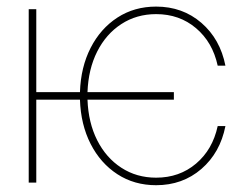

<svg xmlns="http://www.w3.org/2000/svg" viewBox="-20 -543 723 571"><path d="M497.1 -269V-246.6H240.2Q242.7 -178.2 269 -126Q295.4 -73.7 340.8 -44.2Q386.2 -14.6 444.3 -14.6Q513.7 -14.6 563 -56.4Q612.3 -98.1 627.4 -168H650.4Q634.8 -88.9 578.9 -40.5Q522.9 7.8 444.3 7.8Q379.4 7.8 329.1 -24.9Q278.8 -57.6 249.5 -115Q220.2 -172.4 217.8 -246.6H87.9V0H65.4V-515.6H87.9V-269H217.8Q220.2 -343.3 249.5 -400.6Q278.8 -458 329.1 -490.7Q379.4 -523.4 444.3 -523.4Q522.9 -523.4 578.9 -475.1Q634.8 -426.8 650.4 -347.7H627.4Q612.3 -417.5 563 -459.2Q513.7 -501 444.3 -501Q386.2 -501 340.8 -471.4Q295.4 -441.9 269 -389.6Q242.7 -337.4 240.2 -269Z"/></svg>

Font: Inter Display Thin
Style: Regular
Weight: 100
Designer: Rasmus Andersson
Foundry: rsms
Version: Version 4.000;git-a52131595